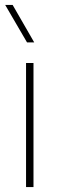

<svg xmlns="http://www.w3.org/2000/svg" viewBox="-20 -754 239 774"><path d="M115 -500V0H85V-500ZM1 -734H31L118 -583H89Z"/></svg>

Font: Human Sans ExtraLight
Style: Regular
Weight: 200
Designer: Tim Radville
Foundry: Continuum
Version: Version 1.000;FEAKit 1.0